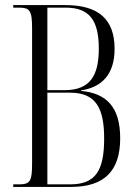

<svg xmlns="http://www.w3.org/2000/svg" viewBox="-20 -734 544 754"><path d="M32 0H259C390 0 452 -63 452 -191C452 -315 397 -368 298 -377V-379C379 -391 430 -441 430 -542C430 -659 366 -714 237 -714H32V-704H54C96 -704 106 -694 106 -624V-93C106 -23 99 -10 55 -10H32ZM234 -380H166V-704H238C333 -704 368 -652 368 -543C368 -440 336 -380 234 -380ZM255 -10H166V-370H256C358 -370 389 -307 389 -190C389 -63 355 -10 255 -10Z"/></svg>

Font: Noto Serif Display ExtraCondensed Light
Style: Regular
Weight: 300
Width: 2
Designer: Monotype Design Team
Foundry: Monotype Imaging Inc.
Version: Version 2.009